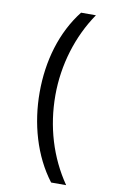

<svg xmlns="http://www.w3.org/2000/svg" viewBox="-100 -845 620 1032"><g transform="rotate(10 209.5 -328.5)"><path d="M256 135H338C245 0 197 -161 197 -331C197 -497 247 -661 337 -792H256C158 -667 111 -504 111 -332C111 -163 158 7 256 135Z"/></g></svg>

Font: Noto Sans Bengali
Style: Regular
Weight: 400
Designer: Jelle Bosma - Monotype Design Team
Foundry: Monotype Imaging Inc.
Version: Version 2.003